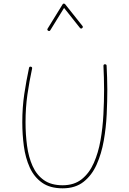

<svg xmlns="http://www.w3.org/2000/svg" viewBox="-20 -1022 699 1043"><path d="M147.9 -659.7Q156.2 -657.7 154.3 -649.4Q139.2 -579.1 128.9 -508.1Q118.7 -437 118.7 -358.4Q118.7 -291.5 127 -230Q135.3 -168.5 157 -120.1Q178.7 -71.8 218.3 -43.7Q257.8 -15.6 320.3 -15.6Q382.8 -15.6 424.1 -48.6Q465.3 -81.5 489.7 -137Q514.2 -192.4 526.1 -260.5Q538.1 -328.6 541.7 -399.9Q545.4 -471.2 545.4 -534.7Q545.4 -566.9 544.4 -599.6Q543.5 -632.3 542 -664.1Q542 -672.9 549.8 -672.9Q559.1 -672.9 559.1 -665Q560.5 -633.3 561.8 -600.6Q563 -567.9 563 -534.7Q563 -473.1 559.6 -400.9Q556.2 -328.6 543.7 -257.8Q531.2 -187 505.1 -128.4Q479 -69.8 434.1 -34.4Q389.2 1 320.3 1Q251.5 1 208.3 -29.8Q165 -60.5 141.6 -112.3Q118.2 -164.1 109.6 -228Q101.1 -292 101.1 -358.4Q101.1 -438.5 111.8 -510.5Q122.6 -582.5 137.7 -653.3Q139.6 -661.6 147.9 -659.7ZM241.7 -855Q234.4 -859.4 238.8 -866.7L319.8 -998Q322.3 -1002.9 327.1 -1002.4Q332 -1002 334 -999L427.7 -881.3Q433.1 -875 426.3 -869.1Q419.9 -863.8 414.1 -870.6L328.1 -979L253.4 -857.9Q249 -850.6 241.7 -855Z"/></svg>

Font: Mikhak-DS2-FD Thin
Style: Regular
Weight: 100
Designer: Amin Abedi
Version: Version 3.2